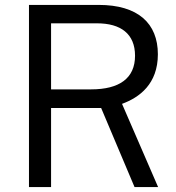

<svg xmlns="http://www.w3.org/2000/svg" viewBox="-20 -762 717 782"><path d="M477 -339C548 -365 623 -420 623 -541C623 -667 542 -742 382 -742H98V0H188V-322H392L528 0H624ZM188 -398V-667H375C472 -667 530 -624 530 -535C530 -443 466 -398 351 -398Z"/></svg>

Font: Cheyenne Sans
Style: Regular
Weight: 400
Designer: The Public Sans project authors (U.S. Web Design System), Libre Franklin designed by Pablo Impallari and Rodrigo Fuenzal
Foundry: The Cheyenne Sans Project Authors
Version: Version 2.007